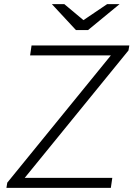

<svg xmlns="http://www.w3.org/2000/svg" viewBox="-20 -905 643 925"><path d="M603 -686 599 -662 99 -48H521L514 0H11L15 -25L514 -638H125L132 -686ZM382 -808 496 -885H556L404 -760H346L230 -885H290Z"/></svg>

Font: Chivo Thin Italic
Style: Regular
Weight: 100
Italic angle: -8.05°
Designer: Hector Gatti
Foundry: Omnibus-Type
Version: Version 1.007